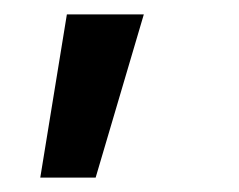

<svg xmlns="http://www.w3.org/2000/svg" viewBox="-20 -111 333 267"><path d="M113 136H36L73 -91H180Z"/></svg>

Font: SUIT SemiBold
Style: Regular
Weight: 600
Designer: Sunn Youn; Korean Glyphs from Source Han Sans (Sandoll Communications; Soo-young Jang, Joo-yeon Kang)
Foundry: Sunn
Version: Version 1.140